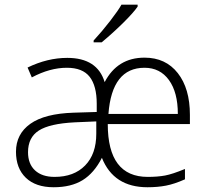

<svg xmlns="http://www.w3.org/2000/svg" viewBox="-20 -786 885 816"><path d="M606.9 9.8Q462.9 9.8 413.1 -115.2Q379.9 -50.3 331.1 -20.3Q282.2 9.8 208 9.8Q131.8 9.8 89.8 -30.5Q47.9 -70.8 47.9 -141.1Q47.9 -216.3 108.9 -259.8Q169.9 -303.2 293 -307.1L391.1 -310.1V-345.2Q391.1 -420.9 361.1 -459.5Q331.1 -498 264.2 -498Q191.9 -498 115.2 -457L97.2 -499Q181.6 -540 266.1 -540Q393.6 -540 424.8 -437Q479 -541 594.2 -541Q684.1 -541 735.6 -475.3Q787.1 -409.7 787.1 -297.9V-258.8H438Q438 -34.2 607.9 -34.2Q649.4 -34.2 681.2 -40Q712.9 -45.9 766.1 -67.9V-23.9Q721.2 -3.9 685.5 2.9Q649.9 9.8 606.9 9.8ZM211.9 -34.2Q294.4 -34.2 341.8 -82.8Q389.2 -131.3 389.2 -217.8V-270L297.9 -266.1Q190.9 -260.7 145 -231.2Q99.1 -201.7 99.1 -139.2Q99.1 -89.4 128.9 -61.8Q158.7 -34.2 211.9 -34.2ZM594.2 -498Q455.6 -498 440.9 -301.8H735.8Q735.8 -393.6 698 -445.8Q660.2 -498 594.2 -498ZM377.9 -613.8Q413.6 -652.3 448.5 -697.5Q483.4 -742.7 496.1 -766.1H564.9V-757.8Q547.4 -732.4 505.1 -690.4Q462.9 -648.4 412.1 -606H377.9Z"/></svg>

Font: JBL Sans
Style: Light
Weight: 300
Version: Version 1.10